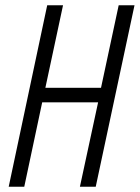

<svg xmlns="http://www.w3.org/2000/svg" viewBox="-20 -708 530 728"><path d="M13 0 159 -688H219L152 -375H363L430 -688H490L343 0H283L352 -320H140L72 0Z"/></svg>

Font: Saira Condensed Light
Style: Italic
Weight: 300
Width: 3
Italic angle: -12°
Designer: Hector Gatti with collaboration of the Omnibus-Type team
Foundry: Omnibus-Type
Version: Version 1.101